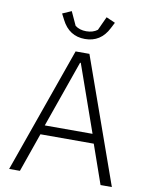

<svg xmlns="http://www.w3.org/2000/svg" viewBox="-98 -983 820 1053"><g transform="rotate(10 312.5 -456.0)"><path d="M182 -857 165 -890 215 -912 250 -836Q275 -817 312 -817Q349 -817 374 -836L409 -912L459 -890L442 -857Q400 -774 312 -774Q224 -774 182 -857ZM599 0H536L460 -217H163L87 0H27L274 -698H351ZM444 -269 313 -641H309L178 -269Z"/></g></svg>

Font: IBM Plex Sans Light
Style: Regular
Weight: 300
Designer: Mike Abbink, Paul van der Laan, Pieter van Rosmalen
Foundry: Bold Monday
Version: Version 3.0